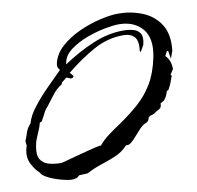

<svg xmlns="http://www.w3.org/2000/svg" viewBox="-79 -671 854 831"><g transform="rotate(-10 347.5 -255.5)"><path d="M170 81Q160 81 140 76.5Q120 72 98.5 64.5Q77 57 60.5 47Q44 37 40 27Q22 12 7 -16.5Q-8 -45 -1 -80Q1 -86 1 -89L4 -97L2 -118Q6 -128 9.5 -137.5Q13 -147 16 -157Q24 -177 37 -190Q46 -223 74.5 -259.5Q103 -296 138.5 -331.5Q174 -367 203 -396Q198 -400 195 -407.5Q192 -415 194 -424Q203 -466 238.5 -497.5Q274 -529 321 -550Q368 -571 414.5 -581.5Q461 -592 492 -592Q549 -592 598.5 -572Q648 -552 676 -508.5Q704 -465 696 -393L684 -360L678 -396H673L662 -376Q685 -353 685 -315L670 -291L675 -288Q670 -273 664 -258Q658 -243 650 -229L642 -225Q637 -204 623 -187L607 -178Q606 -176 606 -172Q606 -168 605 -166Q604 -157 590.5 -150.5Q577 -144 571 -138L552 -132L545 -126Q542 -109 529 -105Q514 -99 500.5 -84.5Q487 -70 474.5 -55.5Q462 -41 450.5 -31.5Q439 -22 428 -25Q404 1 373.5 14Q343 27 310 37.5Q277 48 243 66L205 68Q197 77 187.5 79Q178 81 170 81ZM138 2Q141 2 159.5 -3Q178 -8 203.5 -15Q229 -22 254.5 -28.5Q280 -35 298.5 -39.5Q317 -44 320 -42Q339 -65 364 -83.5Q389 -102 412 -117Q462 -151 501.5 -185.5Q541 -220 568.5 -265.5Q596 -311 610 -378Q627 -461 590.5 -503.5Q554 -546 487 -546Q464 -546 424.5 -538.5Q385 -531 344 -515.5Q303 -500 272 -477Q241 -454 235 -423Q234 -422 234 -419V-415Q300 -459 367.5 -487.5Q435 -516 501 -516Q526 -516 546 -510.5Q566 -505 575.5 -489Q585 -473 577 -441L561 -412L557 -415Q563 -461 546.5 -478.5Q530 -496 498 -496Q430 -496 368 -462Q306 -428 242 -376L256 -360L255 -357Q251 -351 246 -351Q240 -351 235 -354Q232 -356 224 -358L203 -342L199 -333Q176 -319 158 -296Q140 -273 123 -250L115 -241Q113 -239 111.5 -236Q110 -233 108 -231Q106 -226 103 -221Q100 -216 98 -211Q95 -206 92 -200.5Q89 -195 87 -190L77 -186Q74 -173 69.5 -161.5Q65 -150 60 -139Q55 -128 50.5 -116Q46 -104 44 -91Q36 -52 47.5 -32Q59 -12 83.5 -5Q108 2 138 2Z"/></g></svg>

Font: Water Brush
Style: Regular
Weight: 400
Designer: Robert E. Leuschke
Foundry: Robert E. Leuschke
Version: Version 1.010; ttfautohint (v1.8.4.7-5d5b)